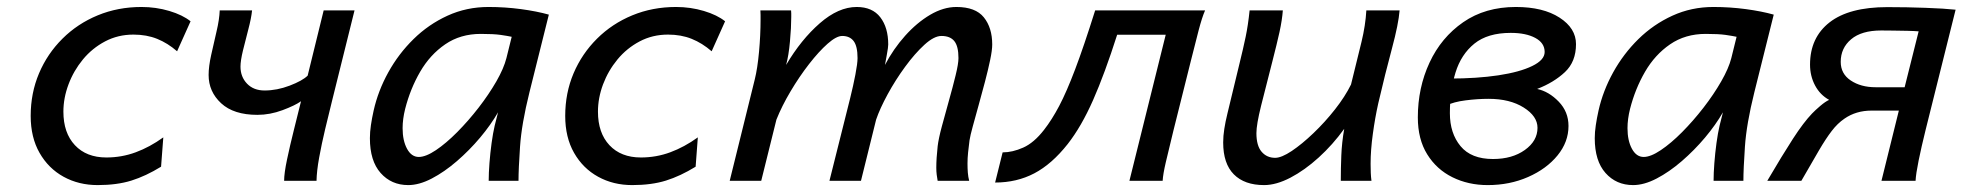

<svg xmlns="http://www.w3.org/2000/svg" viewBox="-20 -518 5622 550"><path d="M447.8 -124.5 441.4 -40.5Q397.9 -13.7 356.4 -0.7Q314.9 12.2 259.8 12.2Q205.6 12.2 162.1 -11.7Q118.7 -35.6 93.3 -80.1Q67.9 -124.5 67.9 -186Q67.9 -251.5 91.8 -307.9Q115.7 -364.3 158.9 -407.2Q202.1 -450.2 260 -474.1Q317.9 -498 385.3 -498Q426.8 -498 465.1 -486.6Q503.4 -475.1 525.9 -457L487.3 -371.1Q460.4 -394.5 430.2 -406.7Q399.9 -418.9 362.3 -418.9Q317.9 -418.9 281 -399.4Q244.1 -379.9 217.5 -347.7Q190.9 -315.4 176.3 -276.4Q161.6 -237.3 161.6 -198.2Q161.6 -137.2 194.6 -102.1Q227.5 -66.9 284.7 -66.9Q328.6 -66.9 368.9 -81.8Q409.2 -96.7 447.8 -124.5Z M609.4 -488.3H702.1Q699.7 -465.3 691.4 -434.1Q683.1 -402.8 676 -373.5Q668.9 -344.2 668.9 -327.1Q668.9 -297.9 687.7 -278.3Q706.5 -258.8 737.8 -258.8Q773.4 -258.8 809.8 -272.7Q846.2 -286.6 861.3 -301.3L907.2 -488.3H995.6L930.7 -227.1Q921.4 -189.9 911.4 -147.9Q901.4 -106 894.3 -66.9Q887.2 -27.8 886.7 0H793.9Q793.9 -21.5 802.2 -61Q810.5 -100.6 821.8 -145.5Q833 -190.4 842.3 -228Q825.2 -215.8 789.3 -202.4Q753.4 -189 717.3 -189Q649.4 -189 613.5 -222.2Q577.6 -255.4 577.6 -303.2Q577.6 -327.6 585 -360.8Q592.3 -394 600.3 -428Q608.4 -461.9 609.4 -488.3Z M1465.3 0H1379.9Q1379.9 -22 1382.1 -50.8Q1384.3 -79.6 1388.2 -108.2Q1392.1 -136.7 1397 -157.7L1406.7 -196.3Q1386.2 -160.6 1355.5 -124Q1324.7 -87.4 1288.8 -56.4Q1252.9 -25.4 1216.8 -6.6Q1180.7 12.2 1149.4 12.2Q1101.1 12.2 1070.3 -22.5Q1039.6 -57.1 1039.6 -122.1Q1039.6 -139.6 1042.5 -159.4Q1045.4 -179.2 1050.3 -201.2Q1063 -257.8 1092.3 -310.8Q1121.6 -363.8 1164.6 -406Q1207.5 -448.2 1262 -473.1Q1316.4 -498 1379.4 -498Q1426.8 -498 1472.2 -491.9Q1517.6 -485.8 1552.2 -476.1L1496.6 -253.4Q1474.1 -163.1 1469.7 -98.1Q1465.3 -33.2 1465.3 0ZM1430.7 -351.6 1445.8 -412.6Q1434.6 -415 1414.3 -418Q1394 -420.9 1357.4 -420.9Q1298.8 -420.9 1255.4 -391.1Q1211.9 -361.3 1183.6 -312.5Q1155.3 -263.7 1140.6 -206.1Q1133.3 -176.8 1133.3 -150.9Q1133.3 -115.2 1146 -91.8Q1158.7 -68.4 1179.7 -68.4Q1199.7 -68.4 1228.8 -87.9Q1257.8 -107.4 1289.8 -139.6Q1321.8 -171.9 1351.1 -209.7Q1380.4 -247.6 1401.9 -284.9Q1423.3 -322.3 1430.7 -351.6Z M1979 -124.5 1972.7 -40.5Q1929.2 -13.7 1887.7 -0.7Q1846.2 12.2 1791 12.2Q1736.8 12.2 1693.4 -11.7Q1649.9 -35.6 1624.5 -80.1Q1599.1 -124.5 1599.1 -186Q1599.1 -251.5 1623 -307.9Q1647 -364.3 1690.2 -407.2Q1733.4 -450.2 1791.3 -474.1Q1849.1 -498 1916.5 -498Q1958 -498 1996.3 -486.6Q2034.7 -475.1 2057.1 -457L2018.6 -371.1Q1991.7 -394.5 1961.4 -406.7Q1931.2 -418.9 1893.6 -418.9Q1849.1 -418.9 1812.3 -399.4Q1775.4 -379.9 1748.8 -347.7Q1722.2 -315.4 1707.5 -276.4Q1692.9 -237.3 1692.9 -198.2Q1692.9 -137.2 1725.8 -102.1Q1758.8 -66.9 1815.9 -66.9Q1859.9 -66.9 1900.1 -81.8Q1940.4 -96.7 1979 -124.5Z M2756.3 0H2666Q2664.6 -7.8 2663.3 -17.3Q2662.1 -26.9 2662.1 -37.6Q2662.1 -64 2666 -99.1Q2668.5 -120.6 2678 -156Q2687.5 -191.4 2698.5 -230.5Q2709.5 -269.5 2717.5 -302.5Q2725.6 -335.4 2725.6 -351.6Q2725.6 -385.7 2713.6 -400.4Q2701.7 -415 2676.8 -415Q2655.8 -415 2628.2 -389.9Q2600.6 -364.7 2572.8 -326.7Q2544.9 -288.6 2522.7 -247.8Q2500.5 -207 2489.7 -175.3L2446.3 0H2356L2415.5 -237.3Q2424.3 -272.9 2430.4 -304.7Q2436.5 -336.4 2436.5 -351.6Q2436.5 -385.7 2425.3 -400.4Q2414.1 -415 2392.6 -415Q2376 -415 2350.8 -392.8Q2325.7 -370.6 2297.6 -334.5Q2269.5 -298.3 2244.6 -256.3Q2219.7 -214.4 2204.1 -175.3L2160.6 0H2070.3L2142.1 -290.5Q2149.9 -321.8 2154.3 -369.6Q2158.7 -417.5 2158.7 -461.4Q2158.7 -468.3 2158.7 -475.1Q2158.7 -481.9 2158.2 -488.3H2246.1Q2246.6 -484.4 2246.6 -479.5Q2246.6 -474.6 2246.6 -469.2Q2246.6 -439.5 2242.9 -399.2Q2239.3 -358.9 2231.9 -332Q2274.9 -404.8 2328.4 -451.4Q2381.8 -498 2434.1 -498Q2479 -498 2501.7 -468.5Q2524.4 -439 2524.4 -390.6Q2524.4 -382.8 2520.5 -361.8Q2516.6 -340.8 2515.1 -332Q2539.1 -377.9 2572.8 -415.5Q2606.4 -453.1 2644.5 -475.6Q2682.6 -498 2719.7 -498Q2774.4 -498 2798.3 -468.3Q2822.3 -438.5 2822.3 -390.6Q2822.3 -374.5 2816.4 -346.2Q2810.5 -317.9 2801.5 -283.7Q2792.5 -249.5 2783.2 -216.1Q2773.9 -182.6 2766.6 -156Q2759.3 -129.4 2757.3 -116.2Q2754.9 -98.1 2753.2 -81.5Q2751.5 -64.9 2751.5 -49.8Q2751.5 -36.1 2752.4 -23.7Q2753.4 -11.2 2756.3 0Z M3319.3 -418.5H3180.2Q3144.5 -306.6 3111.1 -231Q3077.6 -155.3 3038.6 -105.5Q2993.2 -47.9 2942.9 -21.5Q2892.6 4.9 2830.6 4.9L2852.1 -81.5Q2880.4 -81.5 2911.1 -95.2Q2941.9 -108.9 2970.7 -146Q2993.2 -174.8 3014.2 -214.6Q3035.2 -254.4 3059.8 -319.3Q3084.5 -384.3 3117.2 -488.3H3432.1Q3423.3 -468.3 3413.6 -431.2Q3403.8 -394 3391.6 -344.7L3341.3 -143.6Q3327.6 -88.4 3319.6 -53.5Q3311.5 -18.6 3310.5 0H3215.3Z M3908.7 0H3820.8Q3820.8 -36.1 3822.3 -72.5Q3823.7 -108.9 3830.6 -148.9Q3797.9 -103.5 3757.6 -66.9Q3717.3 -30.3 3676.5 -9Q3635.7 12.2 3601.1 12.2Q3544.9 12.2 3514.4 -18.6Q3483.9 -49.3 3483.9 -109.9Q3483.9 -128.4 3487.1 -148.7Q3490.2 -168.9 3496.1 -192.9L3530.3 -334.5Q3541.5 -379.9 3548.3 -412.6Q3555.2 -445.3 3559.6 -488.3H3654.8Q3652.8 -460.9 3645.3 -426.5Q3637.7 -392.1 3625 -342.8Q3606 -269 3592.5 -215.1Q3579.1 -161.1 3579.1 -136.7Q3579.1 -100.6 3594 -83.3Q3608.9 -65.9 3632.8 -65.9Q3650.9 -65.9 3680.2 -85.4Q3709.5 -105 3742.4 -136.5Q3775.4 -168 3804.2 -204.6Q3833 -241.2 3850.1 -275.9Q3868.7 -350.6 3880.1 -397.9Q3891.6 -445.3 3894 -488.3H3989.3Q3986.3 -449.7 3967.3 -378.9Q3948.2 -308.1 3928.2 -222.2Q3918.9 -180.7 3912.6 -134.3Q3906.2 -87.9 3906.2 -48.8Q3906.2 -35.2 3906.7 -22.9Q3907.2 -10.7 3908.7 0Z M4123.5 -215.8 4132.3 -293Q4210.4 -293 4272 -302.2Q4333.5 -311.5 4369.1 -328.9Q4404.8 -346.2 4404.8 -369.1Q4404.8 -395 4377.9 -409.4Q4351.1 -423.8 4307.6 -423.8Q4241.7 -423.8 4203.6 -393.1Q4165.5 -362.3 4149.4 -310.1Q4133.3 -257.8 4133.3 -193.8Q4133.3 -136.2 4163.8 -99.4Q4194.3 -62.5 4256.8 -62.5Q4312 -62.5 4348.1 -88.4Q4384.3 -114.3 4384.3 -151.9Q4384.3 -185.1 4344.7 -210Q4305.2 -234.9 4244.1 -234.9Q4212.9 -234.9 4178.2 -230.5Q4143.6 -226.1 4123.5 -215.8ZM4041.5 -181.6Q4041.5 -266.6 4075 -338.6Q4108.4 -410.6 4171.4 -454.3Q4234.4 -498 4322.3 -498Q4400.4 -498 4447.5 -467.5Q4494.6 -437 4494.6 -391.6Q4494.6 -341.3 4462.9 -311.5Q4431.2 -281.7 4383.3 -263.2Q4417 -255.9 4445.1 -226.8Q4473.1 -197.8 4473.1 -157.2Q4473.1 -111.3 4441.7 -72.8Q4410.2 -34.2 4357.4 -11Q4304.7 12.2 4241.7 12.2Q4186 12.2 4140.6 -10.3Q4095.2 -32.7 4068.4 -75.9Q4041.5 -119.1 4041.5 -181.6Z M4974.1 0H4888.7Q4888.7 -22 4890.9 -50.8Q4893.1 -79.6 4897 -108.2Q4900.9 -136.7 4905.8 -157.7L4915.5 -196.3Q4895 -160.6 4864.3 -124Q4833.5 -87.4 4797.6 -56.4Q4761.7 -25.4 4725.6 -6.6Q4689.5 12.2 4658.2 12.2Q4609.9 12.2 4579.1 -22.5Q4548.3 -57.1 4548.3 -122.1Q4548.3 -139.6 4551.3 -159.4Q4554.2 -179.2 4559.1 -201.2Q4571.8 -257.8 4601.1 -310.8Q4630.4 -363.8 4673.3 -406Q4716.3 -448.2 4770.8 -473.1Q4825.2 -498 4888.2 -498Q4935.5 -498 4981 -491.9Q5026.4 -485.8 5061 -476.1L5005.4 -253.4Q4982.9 -163.1 4978.5 -98.1Q4974.1 -33.2 4974.1 0ZM4939.5 -351.6 4954.6 -412.6Q4943.4 -415 4923.1 -418Q4902.8 -420.9 4866.2 -420.9Q4807.6 -420.9 4764.2 -391.1Q4720.7 -361.3 4692.4 -312.5Q4664.1 -263.7 4649.4 -206.1Q4642.1 -176.8 4642.1 -150.9Q4642.1 -115.2 4654.8 -91.8Q4667.5 -68.4 4688.5 -68.4Q4708.5 -68.4 4737.5 -87.9Q4766.6 -107.4 4798.6 -139.6Q4830.6 -171.9 4859.9 -209.7Q4889.2 -247.6 4910.6 -284.9Q4932.1 -322.3 4939.5 -351.6Z M5419.4 -201.2H5341.3Q5296.9 -201.2 5263.7 -178.2Q5243.7 -164.6 5227.1 -142.8Q5210.4 -121.1 5190.4 -86.9Q5170.4 -52.7 5140.1 0H5042.5Q5085.4 -73.2 5116 -120.4Q5146.5 -167.5 5170.9 -192.9Q5179.7 -202.1 5194.3 -214.6Q5209 -227.1 5219.7 -231.9Q5193.8 -246.1 5179.4 -273.2Q5165 -300.3 5165 -333Q5165 -410.2 5220.9 -453.9Q5276.9 -497.6 5386.2 -497.6Q5442.4 -497.6 5495.8 -495.6Q5549.3 -493.7 5582 -490.2L5496.1 -146Q5483.9 -96.7 5476.1 -58.3Q5468.3 -20 5467.3 0H5369.6ZM5353 -268.1H5436L5476.1 -428.2Q5464.8 -429.2 5444.1 -429.7Q5423.3 -430.2 5402.3 -430.4Q5381.3 -430.7 5369.1 -430.7Q5312.5 -430.7 5282.7 -405.5Q5252.9 -380.4 5252.9 -340.8Q5252.9 -306.6 5281.7 -287.4Q5310.5 -268.1 5353 -268.1Z"/></svg>

Font: Andika
Style: Italic
Weight: 400
Italic angle: -14°
Designer: Victor Gaultney, Annie Olsen, Julie Remington, Don Collingsworth, Eric Hays, Becca Hirsbrunner
Foundry: SIL International
Version: Version 6.101